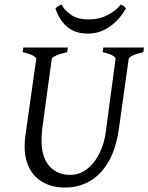

<svg xmlns="http://www.w3.org/2000/svg" viewBox="-20 -829 668 864"><path d="M625 -594.2Q594.2 -587.4 577.1 -579.1Q560.1 -570.8 559.1 -564L515.1 -250Q506.3 -186 485.6 -136.5Q464.8 -86.9 433.3 -53.2Q401.9 -19.5 361.1 -2.2Q320.3 15.1 272 15.1Q231.9 15.1 198.5 2.9Q165 -9.3 141.1 -32.7Q117.2 -56.2 104 -90.6Q90.8 -125 90.8 -169.9Q90.8 -182.6 91.8 -196.8Q92.8 -210.9 95.2 -226.1L143.1 -564Q144 -569.8 128.9 -578.6Q113.8 -587.4 82 -594.2L85 -615.2H285.2L282.2 -594.2Q251.5 -587.4 232.9 -579.1Q214.4 -570.8 212.9 -564L169.9 -249Q167 -220.2 167 -193.8Q167 -159.7 175.3 -131.8Q183.6 -104 200 -84Q216.3 -64 240.7 -53Q265.1 -42 296.9 -42Q328.6 -42 355.5 -57.6Q382.3 -73.2 402.6 -99.1Q422.9 -125 436.3 -158.7Q449.7 -192.4 455.1 -229L500 -564Q501.5 -569.8 487.5 -578.6Q473.6 -587.4 441.9 -594.2L444.8 -615.2H627.9ZM546.9 -791Q528.3 -759.3 507.3 -737.8Q486.3 -716.3 464.4 -702.9Q442.4 -689.5 419.7 -683.6Q397 -677.7 375 -677.7Q351.1 -677.7 329.3 -683.6Q307.6 -689.5 289.1 -702.9Q270.5 -716.3 255.4 -737.8Q240.2 -759.3 229.5 -791Q236.3 -797.9 242.7 -801.8Q249 -805.7 257.3 -808.6Q267.1 -786.1 297.9 -763.7Q328.6 -741.2 381.3 -741.7Q429.2 -741.7 469 -763.9Q508.8 -786.1 522.9 -808.6Q531.2 -805.7 536.6 -801.8Q542 -797.9 546.9 -791Z"/></svg>

Font: Akkhara
Style: Italic
Weight: 400
Italic angle: -7°
Designer: J. Victor Gaultney
Version: Version 1.00 June 13, 2006, initial release